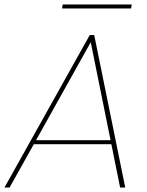

<svg xmlns="http://www.w3.org/2000/svg" viewBox="-38 -840 659 860"><path d="M364 -683 -18 0H5L378 -668H365L500 0H523L384 -683ZM104 -194H471L467 -212H113ZM240 -802H549L552 -820H243Z"/></svg>

Font: Poppins Devanagari Thin
Style: Italic
Weight: 100
Italic angle: -10°
Designer: Ninad Kale (Devanagari), Jonny Pinhorn (Latin)
Foundry: Indian Type Foundry
Version: 4.005